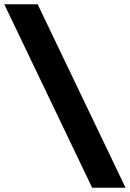

<svg xmlns="http://www.w3.org/2000/svg" viewBox="-53 -880 608 900"><path d="M379 0H535.5L123.5 -860H-33Z"/></svg>

Font: Spartan ExtraBold
Style: Regular
Weight: 800
Designer: Matt Bailey, Mirko Velimirovic
Foundry: Matt Bailey
Version: Version 1.003; ttfautohint (v1.8.3)